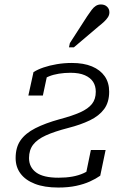

<svg xmlns="http://www.w3.org/2000/svg" viewBox="-20 -829 564 860"><path d="M110 -121Q110 -157 128.5 -181Q147 -205 185.5 -222.5Q224 -240 286 -256Q341 -270 382.5 -290Q424 -310 446.5 -340.5Q469 -371 469 -418Q469 -459 449 -487.5Q429 -516 392 -531.5Q355 -547 302 -547Q267 -547 234.5 -541.5Q202 -536 175.5 -527Q149 -518 130 -506L107 -401H172L192 -495Q183 -495 177 -491.5Q171 -488 169 -481.5Q167 -475 167 -468Q180 -479 199.5 -487Q219 -495 244 -499Q269 -503 296 -503Q335 -503 360 -492Q385 -481 397 -462.5Q409 -444 409 -418Q409 -385 392 -363.5Q375 -342 339.5 -326Q304 -310 247 -295Q182 -277 138 -254.5Q94 -232 72 -200.5Q50 -169 50 -121Q50 -81 72 -51.5Q94 -22 136.5 -5.5Q179 11 241 11Q286 11 321 3.5Q356 -4 382.5 -16Q409 -28 429 -42L453 -157H387L361 -31Q377 -41 384.5 -48.5Q392 -56 393.5 -63.5Q395 -71 394 -80Q378 -64 355 -53.5Q332 -43 304 -38Q276 -33 242 -33Q174 -33 142 -56.5Q110 -80 110 -121ZM371 -757Q382 -773 390.5 -784.5Q399 -796 409 -802.5Q419 -809 432 -809Q449 -809 459.5 -799Q470 -789 470 -774Q470 -762 463.5 -752Q457 -742 447 -732.5Q437 -723 423 -712L311 -617H289L293 -636Z"/></svg>

Font: Roboto Serif ExtraLight
Style: Italic
Weight: 250
Italic angle: -10°
Designer: Greg Gazdowicz
Foundry: Commercial Type
Version: Version 1.008